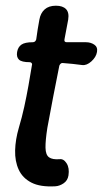

<svg xmlns="http://www.w3.org/2000/svg" viewBox="-20 -648 361 673"><path d="M174 5Q121 8 90 -8Q59 -24 45.5 -53.5Q32 -83 33 -121Q34 -159 46 -200Q57 -237 65 -273.5Q73 -310 79.5 -346.5Q86 -383 92 -420Q93 -423 92 -425Q91 -427 89 -428.5Q87 -430 84 -430Q56 -430 46.5 -439Q37 -448 40 -466Q43 -483 55 -491.5Q67 -500 95 -500Q100 -500 103 -503Q106 -506 107 -510Q109 -527 112 -544.5Q115 -562 118 -579Q122 -602 136.5 -615Q151 -628 176 -628Q200 -628 211.5 -616Q223 -604 219 -579Q216 -562 212.5 -544.5Q209 -527 206 -510Q204 -500 214 -500Q231 -500 248 -500Q265 -500 281 -500Q298 -500 310.5 -491.5Q323 -483 320 -466Q317 -448 300.5 -433Q284 -418 268 -420Q252 -422 235 -424Q218 -426 201 -427Q197 -428 193.5 -425.5Q190 -423 188 -418Q177 -363 166.5 -309Q156 -255 146 -200Q139 -155 139.5 -130Q140 -105 152 -96.5Q164 -88 189 -90Q203 -92 213.5 -75.5Q224 -59 220 -33Q217 -15 203 -5.5Q189 4 174 5Z"/></svg>

Font: Winky Sans
Style: Italic
Weight: 400
Italic angle: -8.97852°
Designer: Simon Atzbach
Foundry: typofactur
Version: Version 1.205